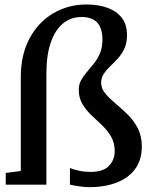

<svg xmlns="http://www.w3.org/2000/svg" viewBox="-20 -804 656 836"><path d="M368.5 11Q350 11 324.5 7.2Q299 3.5 284.5 0V-72.5Q301 -65.5 324.5 -60.5Q348 -55.5 373.5 -55.5Q429.5 -55.5 454.5 -81.8Q479.5 -108 479.5 -145.5Q479.5 -182 463.8 -209Q448 -236 424.8 -258.2Q401.5 -280.5 378 -302.5Q354.5 -324.5 338.8 -351Q323 -377.5 323 -413Q323 -436.5 333.2 -455Q343.5 -473.5 359 -491.2Q374.5 -509 390 -528.8Q405.5 -548.5 415.8 -573.5Q426 -598.5 426 -632Q426 -681.5 403.2 -705.8Q380.5 -730 335 -730Q288.5 -730 254.2 -701.8Q220 -673.5 201 -618.5Q182 -563.5 182 -483V0H5V-51L70.5 -59.5V-466.5Q70.5 -566.5 109 -637.5Q147.5 -708.5 212.5 -746.5Q277.5 -784.5 356.5 -784.5Q408 -784.5 448 -770Q488 -755.5 510.5 -726.2Q533 -697 533 -651.5Q533 -617 521.8 -592.8Q510.5 -568.5 493.8 -550Q477 -531.5 460.2 -515.8Q443.5 -500 432 -483Q420.5 -466 420.5 -444Q420.5 -418.5 438.5 -397Q456.5 -375.5 482.8 -353.5Q509 -331.5 535.5 -305.8Q562 -280 579.8 -245.8Q597.5 -211.5 597.5 -165.5Q597.5 -122 581.2 -89.2Q565 -56.5 534.5 -34.2Q504 -12 462 -0.5Q420 11 368.5 11Z"/></svg>

Font: Merriweather Medium
Style: Regular
Weight: 500
Version: Version 2.100